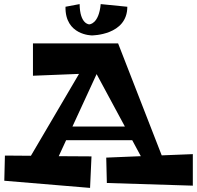

<svg xmlns="http://www.w3.org/2000/svg" viewBox="-20 -894 962 938"><path d="M922 -141 770 -135 557 -682H141V-524L366 -533L131 -133L4 -134L1 -11L420 24L427 -130L267 -131L303 -209H626L668 -131L499 -124L502 0L922 13ZM452 -532 590 -276H334ZM472 -874C463 -775 416 -775 416 -775C416 -775 370 -775 369 -874L300 -861C297 -721 429 -721 429 -721C429 -721 602 -721 602 -861Z"/></svg>

Font: Peralta
Style: Regular
Weight: 400
Designer: Astigmatic (AOETI)
Foundry: Astigmatic (AOETI)
Version: Version 1.000